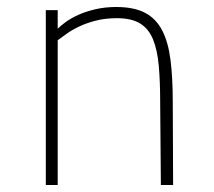

<svg xmlns="http://www.w3.org/2000/svg" viewBox="-20 -529 613 549"><path d="M111 0V-500H145V-447Q153 -455 168 -466Q183 -477 204 -486.5Q225 -496 252.5 -502.5Q280 -509 312 -509Q363 -509 394.5 -492.5Q426 -476 443.5 -442.5Q461 -409 467.5 -358Q474 -307 474 -238L475 0H440L438 -236Q438 -296 434 -341Q430 -386 417.5 -416.5Q405 -447 380.5 -462Q356 -477 314 -477Q281 -477 254 -470Q227 -463 206 -453Q185 -443 170 -432Q155 -421 145 -414V0Z"/></svg>

Font: Panefresco 1wt
Style: Regular
Weight: 250
Version: Version 1.000